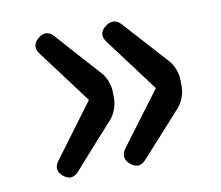

<svg xmlns="http://www.w3.org/2000/svg" viewBox="-54 -549 610 531"><g transform="rotate(-10 250.5 -283.0)"><path d="M183 -411 127 -474C114 -488 99 -489 84 -476C69 -464 67 -449 78 -434L191 -283L78 -131C67 -116 69 -101 84 -89C99 -77 113 -78 126 -92L183 -156L238 -217C251 -231 260 -254 260 -274V-293C260 -313 251 -336 238 -350ZM373 -411 316 -474C303 -488 287 -488 272 -476C257 -464 255 -450 266 -434L379 -283L266 -132C255 -116 258 -101 273 -89C288 -77 302 -78 315 -92L373 -156L428 -217C441 -231 450 -254 450 -274V-293C450 -313 441 -336 428 -350Z"/></g></svg>

Font: GenSenRounded2 TW M
Style: Regular
Weight: 500
Version: Version 2.100;PS 2.1;hotconv 16.6.51;makeotf.lib2.5.65220 DE